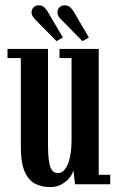

<svg xmlns="http://www.w3.org/2000/svg" viewBox="-20 -712 456 742"><path d="M173.5 11Q143 11 117.2 -1.2Q91.5 -13.5 76 -47.5Q60.5 -81.5 60.5 -146.5V-487.5H9V-523H165.5V-158Q165.5 -111 169.8 -86Q174 -61 182.8 -52Q191.5 -43 204.5 -43Q220.5 -43 232.2 -59.2Q244 -75.5 250.2 -104.2Q256.5 -133 256.5 -172V-487.5H210V-523H361.5V-36.5H406V0H270L263.5 -54Q261 -41.5 249.8 -26.5Q238.5 -11.5 219.2 -0.2Q200 11 173.5 11ZM298.5 -553 219.5 -633.5Q211 -641.5 206.5 -648.5Q202 -655.5 202 -663.5Q202 -676.5 210.2 -684Q218.5 -691.5 229 -691.5Q243.5 -691.5 251.8 -683.5Q260 -675.5 266 -665L323.5 -567ZM198.5 -553 119 -633.5Q111 -642 106.5 -648.8Q102 -655.5 102 -663.5Q102 -676.5 110 -684Q118 -691.5 129 -691.5Q143 -691.5 151.5 -683.5Q160 -675.5 165.5 -665L223 -567Z"/></svg>

Font: Imbue Thin 10pt SemiBold
Style: Regular
Weight: 600
Version: Version 1.102